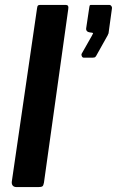

<svg xmlns="http://www.w3.org/2000/svg" viewBox="-20 -762 476 782"><path d="M159 -18Q157 -6 152.5 -3Q148 0 135 0H48Q37 0 32 -6Q27 -12 28 -22L131 -729Q132 -737 134.5 -739.5Q137 -742 144 -742H248Q261 -742 258 -725ZM322 -527Q316 -527 313.5 -532.5Q311 -538 312 -542L354 -616Q358 -624 359 -626Q360 -628 354 -629L346 -630Q338 -631 334 -635.5Q330 -640 331 -647L344 -734Q345 -740 346.5 -741Q348 -742 352 -742H426Q430 -742 433.5 -737.5Q437 -733 436 -728L422 -626Q421 -624 420 -622Q419 -620 419 -619L372 -535Q369 -529 364.5 -528Q360 -527 350 -527Z"/></svg>

Font: Libre Franklin Thin SemiBold
Style: Italic
Weight: 600
Italic angle: -8°
Version: Version 3.000